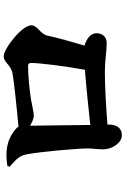

<svg xmlns="http://www.w3.org/2000/svg" viewBox="160 -868 680 1040"><g transform="rotate(-90 500.0 -348.0)"><path d="M287 -28C331 -28 345 -62 345 -96V-106C447 -114 555 -120 631 -120C692 -120 746 -110 785 -110C822 -110 840 -134 840 -166C840 -198 807 -221 773 -230C794 -302 814 -370 827 -431C836 -471 883 -485 883 -518C883 -570 756 -668 715 -668C682 -668 668 -628 621 -620C578 -612 426 -596 333 -588C331 -593 327 -598 320 -604C257 -656 192 -659 121 -648L117 -636C162 -596 177 -580 184 -544C199 -466 216 -263 216 -216C216 -184 211 -158 211 -129C211 -81 246 -28 287 -28ZM339 -525C360 -513 378 -505 394 -505C414 -505 450 -515 481 -520C535 -529 618 -536 663 -536C675 -536 679 -530 679 -518C679 -476 662 -337 642 -228C549 -221 428 -208 343 -199C342 -264 341 -439 339 -525Z"/></g></svg>

Font: GenKiMin2 TW H
Style: Regular
Weight: 900
Version: Version 2.100;PS 2.1;hotconv 16.6.51;makeotf.lib2.5.65220 DE